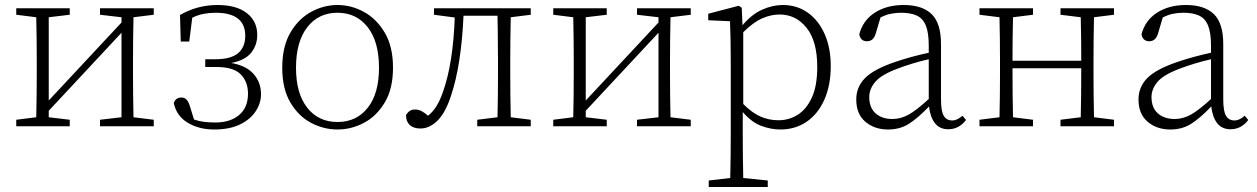

<svg xmlns="http://www.w3.org/2000/svg" viewBox="-20 -505 5027 768"><path d="M380 -446V-472H595V-446L514 -436Q513 -398 512.5 -348.5Q512 -299 512 -262V-210Q512 -173 512.5 -123.5Q513 -74 514 -36L595 -26V0H380V-26L466 -36V-374L175 -62V-36L259 -26V0H45V-26L125 -36Q126 -74 126.5 -123.5Q127 -173 127 -210V-262Q127 -299 126.5 -348.5Q126 -398 125 -436L45 -446V-472H259V-446L175 -436V-103L466 -415V-436Z M1024 -128Q1024 -92 1002.5 -59.5Q981 -27 939.5 -7Q898 13 837 13Q776 13 731 -14Q686 -41 675 -93Q683 -115 706 -115Q719 -115 727 -105.5Q735 -96 739 -82L756 -27Q776 -20 796.5 -17.5Q817 -15 841 -15Q901 -15 936.5 -45Q972 -75 972 -130Q972 -178 943 -207.5Q914 -237 846 -237H801V-268H841Q903 -268 932 -292Q961 -316 961 -362Q961 -454 842 -454Q817 -454 794 -449.5Q771 -445 749 -434L737 -339H703L700 -445Q769 -485 850 -485Q926 -485 967.5 -452.5Q1009 -420 1009 -365Q1009 -325 985 -294.5Q961 -264 905 -253Q964 -243 994 -209.5Q1024 -176 1024 -128Z M1330 13Q1275 13 1224.5 -13.5Q1174 -40 1141.5 -95Q1109 -150 1109 -234Q1109 -319 1141.5 -374.5Q1174 -430 1224.5 -457.5Q1275 -485 1330 -485Q1385 -485 1435.5 -457.5Q1486 -430 1519 -374.5Q1552 -319 1552 -234Q1552 -150 1519 -95Q1486 -40 1435.5 -13.5Q1385 13 1330 13ZM1330 -17Q1406 -17 1451 -74Q1496 -131 1496 -234Q1496 -338 1451 -396Q1406 -454 1330 -454Q1254 -454 1209 -396Q1164 -338 1164 -234Q1164 -131 1209 -74Q1254 -17 1330 -17Z M1662 9Q1634 9 1619 -5Q1604 -19 1604 -44Q1610 -55 1618.5 -61Q1627 -67 1640 -67Q1654 -67 1666.5 -60.5Q1679 -54 1692 -42Q1711 -57 1725 -79Q1739 -101 1751 -135Q1772 -193 1784 -269.5Q1796 -346 1799 -435L1716 -446V-472H2103V-446L2023 -436Q2022 -398 2021.5 -348.5Q2021 -299 2021 -262V-210Q2021 -173 2021.5 -123.5Q2022 -74 2023 -36L2103 -26V0H1889V-26L1970 -36Q1971 -74 1971.5 -123.5Q1972 -173 1972 -210V-262Q1972 -288 1971.5 -320Q1971 -352 1971 -384.5Q1971 -417 1970 -442H1834Q1830 -348 1817.5 -266Q1805 -184 1784 -122Q1762 -54 1730 -22.5Q1698 9 1662 9Z M2528 -446V-472H2743V-446L2662 -436Q2661 -398 2660.5 -348.5Q2660 -299 2660 -262V-210Q2660 -173 2660.5 -123.5Q2661 -74 2662 -36L2743 -26V0H2528V-26L2614 -36V-374L2323 -62V-36L2407 -26V0H2193V-26L2273 -36Q2274 -74 2274.5 -123.5Q2275 -173 2275 -210V-262Q2275 -299 2274.5 -348.5Q2274 -398 2273 -436L2193 -446V-472H2407V-446L2323 -436V-103L2614 -415V-436Z M3098 -447Q3064 -447 3028.5 -431.5Q2993 -416 2953 -376V-89Q2989 -53 3022.5 -38.5Q3056 -24 3094 -24Q3136 -24 3171 -46Q3206 -68 3227.5 -115Q3249 -162 3249 -237Q3249 -340 3206.5 -393.5Q3164 -447 3098 -447ZM3101 13Q3064 13 3025 -1.5Q2986 -16 2951 -57V32Q2951 71 2951.5 118.5Q2952 166 2953 207L3051 217V243H2815V217L2901 207Q2902 167 2902.5 119.5Q2903 72 2903 33V-256Q2903 -351 2900 -420L2813 -424V-450L2935 -482L2947 -474L2950 -404Q2987 -448 3029 -466.5Q3071 -485 3111 -485Q3168 -485 3211 -454.5Q3254 -424 3278.5 -369Q3303 -314 3303 -241Q3303 -164 3277.5 -106.5Q3252 -49 3206.5 -18Q3161 13 3101 13Z M3773 12Q3739 12 3720 -12Q3701 -36 3696 -79Q3652 -33 3616 -10Q3580 13 3532 13Q3478 13 3441.5 -18Q3405 -49 3405 -107Q3405 -157 3440 -192.5Q3475 -228 3560 -257Q3592 -268 3627 -277.5Q3662 -287 3695 -294V-322Q3695 -375 3683 -403.5Q3671 -432 3646.5 -443Q3622 -454 3585 -454Q3564 -454 3543.5 -450Q3523 -446 3502 -435L3483 -371Q3474 -340 3448 -340Q3422 -340 3417 -368Q3432 -424 3479.5 -454.5Q3527 -485 3595 -485Q3669 -485 3706.5 -448.5Q3744 -412 3744 -329V-108Q3744 -59 3755.5 -41Q3767 -23 3789 -23Q3808 -23 3830 -42L3844 -25Q3816 12 3773 12ZM3457 -117Q3457 -74 3482.5 -51.5Q3508 -29 3550 -29Q3583 -29 3614.5 -46.5Q3646 -64 3695 -109V-268Q3663 -261 3629 -250.5Q3595 -240 3569 -230Q3505 -206 3481 -177.5Q3457 -149 3457 -117Z M4222 -446V-472H4436V-446L4356 -436Q4355 -398 4354.5 -348.5Q4354 -299 4354 -262V-210Q4354 -173 4354.5 -123.5Q4355 -74 4356 -36L4436 -26V0H4222V-26L4303 -36Q4304 -75 4304.5 -129Q4305 -183 4305 -232H4030Q4030 -180 4030.5 -127Q4031 -74 4032 -36L4112 -26V0H3898V-26L3978 -36Q3979 -74 3979.5 -123.5Q3980 -173 3980 -210V-262Q3980 -299 3979.5 -348.5Q3979 -398 3978 -436L3898 -446V-472H4112V-446L4032 -436Q4031 -399 4030.5 -350.5Q4030 -302 4030 -262H4305Q4305 -303 4304.5 -351Q4304 -399 4303 -436Z M4902 12Q4868 12 4849 -12Q4830 -36 4825 -79Q4781 -33 4745 -10Q4709 13 4661 13Q4607 13 4570.5 -18Q4534 -49 4534 -107Q4534 -157 4569 -192.5Q4604 -228 4689 -257Q4721 -268 4756 -277.5Q4791 -287 4824 -294V-322Q4824 -375 4812 -403.5Q4800 -432 4775.5 -443Q4751 -454 4714 -454Q4693 -454 4672.5 -450Q4652 -446 4631 -435L4612 -371Q4603 -340 4577 -340Q4551 -340 4546 -368Q4561 -424 4608.5 -454.5Q4656 -485 4724 -485Q4798 -485 4835.5 -448.5Q4873 -412 4873 -329V-108Q4873 -59 4884.5 -41Q4896 -23 4918 -23Q4937 -23 4959 -42L4973 -25Q4945 12 4902 12ZM4586 -117Q4586 -74 4611.5 -51.5Q4637 -29 4679 -29Q4712 -29 4743.5 -46.5Q4775 -64 4824 -109V-268Q4792 -261 4758 -250.5Q4724 -240 4698 -230Q4634 -206 4610 -177.5Q4586 -149 4586 -117Z"/></svg>

Font: Source Serif Pro Light
Style: Regular
Weight: 300
Designer: Frank Grießhammer
Foundry: Adobe Systems Incorporated
Version: Version 3.001;hotconv 1.0.111;makeotfexe 2.5.65597